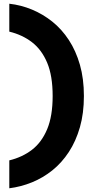

<svg xmlns="http://www.w3.org/2000/svg" viewBox="-20 -822 502 1032"><path d="M431 -306Q431 -306 431 -306Q431 -306 431 -306Q431 -213 409.5 -138Q388 -63 350 -5Q312 53 261.5 93.5Q211 134 152 158Q93 182 30 190Q30 152 30 114.5Q30 77 30 40Q100 23 152 -17Q204 -57 233.5 -127.5Q263 -198 263 -306Q263 -415 233.5 -485Q204 -555 152 -595Q100 -635 30 -652Q30 -690 30 -727.5Q30 -765 30 -802Q93 -795 152 -770.5Q211 -746 261.5 -705.5Q312 -665 350 -607Q388 -549 409.5 -474Q431 -399 431 -306Z"/></svg>

Font: Tilt Warp
Style: Regular
Weight: 400
Designer: Andy Clymer
Foundry: Andy Clymer
Version: Version 1.000